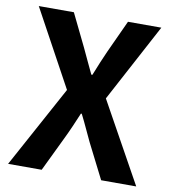

<svg xmlns="http://www.w3.org/2000/svg" viewBox="-83 -812 792 884"><g transform="rotate(10 313.5 -370.0)"><path d="M14 0H171L250 -164C269 -203 285 -241 304 -286H308C331 -241 347 -203 366 -164L449 0H613L405 -375L600 -740H444L374 -588C358 -553 344 -518 325 -471H320C297 -518 282 -553 265 -588L191 -740H27L222 -382Z"/></g></svg>

Font: Spoqa Han Sans Neo Bold
Style: Bold
Weight: 700
Designer: [Spoqa Han Sans Neo] Dong-huui Kim  Younghwa Kang  Yujin Lee  [Noto Sans] Ryoko NISHIZUKA  (kana & ideographs); Paul D. 
Foundry: Spoqa (http://www.spoqa-han-sans.com)
Version: Version 1.000